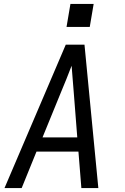

<svg xmlns="http://www.w3.org/2000/svg" viewBox="-20 -964 640 984"><path d="M3 0 317 -735H413L484 0H397L382 -187H167L91 0ZM198 -260H376L358 -490Q355 -524 352.5 -558Q350 -592 347 -627Q334 -592 320 -558Q306 -524 292 -490ZM321 -826 341 -944H460L440 -826Z"/></svg>

Font: Iosevka SS04 Extended Oblique
Style: Regular
Weight: 400
Width: 7
Italic angle: -9°
Monospace: yes
Designer: Belleve Invis
Foundry: Belleve Invis
Version: Version 19.0.0; ttfautohint (v1.8.4)